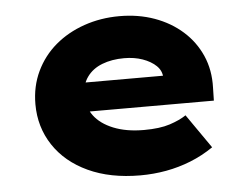

<svg xmlns="http://www.w3.org/2000/svg" viewBox="-44 -599 868 663"><g transform="rotate(-5 389.5 -267.0)"><path d="M417 10Q313 10 236.5 -25.5Q160 -61 118.5 -124Q77 -187 77 -266Q77 -328 101.5 -379.5Q126 -431 169 -467.5Q212 -504 269.5 -524Q327 -544 392 -544Q458 -544 513.5 -524Q569 -504 610 -467.5Q651 -431 673 -381Q695 -331 693 -270L692 -225H194L171 -326H543L525 -301V-320Q524 -344 506 -361Q488 -378 459.5 -388Q431 -398 396 -398Q353 -398 319.5 -385Q286 -372 267 -345.5Q248 -319 248 -281Q248 -242 270.5 -211.5Q293 -181 337.5 -163Q382 -145 443 -145Q498 -145 533 -156.5Q568 -168 590 -183L672 -65Q634 -39 592.5 -22.5Q551 -6 507 2Q463 10 417 10Z"/></g></svg>

Font: Lexend Giga ExtraBold
Style: Regular
Weight: 800
Designer: Bonnie Shaver-Troup, Thomas Jockin
Foundry: Lexend
Version: Version 1.007